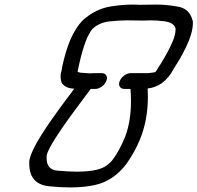

<svg xmlns="http://www.w3.org/2000/svg" viewBox="-20 -820 864 840"><path d="M316 -69Q370 -69 406 -78Q407 -78 408 -79Q448 -88 475 -124Q502 -160 528 -223Q553 -290 553 -377Q553 -403 551 -431H524Q510 -431 504 -441Q501 -446 501 -452Q501 -459 504 -466Q510 -480 524 -490Q538 -500 552 -500H626Q650 -502 657 -504L660 -505Q667 -514 675 -528Q679 -534 684 -542Q719 -599 735 -638Q748 -669 748 -689V-696Q740 -722 698 -727Q669 -731 637 -731L610 -730L536 -731Q503 -731 460 -726.5Q417 -722 387 -696Q377 -687 360 -652Q341 -605 327 -542L324 -528Q320 -513 320 -507V-505L332 -502L375 -499Q383 -499 390 -500H425Q439 -500 445 -490Q448 -485 448 -479Q448 -473 445 -466Q439 -451 425 -441Q411 -431 397 -431H377Q366 -416 350 -395Q214 -215 189 -155Q184 -143 184 -138V-127Q184 -78 231 -73.5Q278 -69 316 -69ZM287 0Q245 0 195 -5Q108 -14 108 -104V-114Q110 -131 120 -154Q151 -229 294 -417Q299 -425 305 -432Q268 -433 251 -456Q245 -470 245 -485Q245 -499 250 -514V-515L252 -527Q266 -593 286 -642Q310 -699 343 -732Q399 -782 466 -792Q517 -800 564 -800L591 -799L664 -800Q708 -800 758.5 -791Q809 -782 822 -732H823Q824 -726 824 -720Q824 -685 805 -639Q783 -586 745 -527Q741 -520 737 -515V-514Q721 -482 688 -456Q658 -436 626 -433Q627 -415 627 -397Q627 -294 592 -209Q570 -156 534 -104Q477 -29 397 -11Q350 0 287 0Z"/></svg>

Font: Bubblez Graffiti
Style: Italic
Weight: 400
Italic angle: -22.5°
Designer: GGBotNet
Foundry: GGBotNet
Version: 1.00